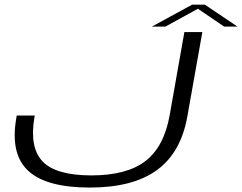

<svg xmlns="http://www.w3.org/2000/svg" viewBox="-20 -816 1064 844"><path d="M374.5 8.5Q184.5 8.5 104.8 -64.5Q25 -137.5 51 -293L53.5 -308H133L131 -298.5Q109 -166.5 167.8 -105.8Q226.5 -45 382 -45Q537.5 -45 619.5 -108.2Q701.5 -171.5 726 -310.5L790.5 -675H869.5L803.5 -304Q775.5 -145.5 670 -68.5Q564.5 8.5 374.5 8.5ZM647.5 -699 824.5 -795.5H880.5L1024 -699H965.5L850 -777.5L707 -699Z"/></svg>

Font: Anybody UltraExpanded Light
Style: Italic
Weight: 300
Width: 9
Italic angle: -10°
Designer: Tyler Finck
Foundry: Etcetera Type Company
Version: Version 1.010; ttfautohint (v1.8.3) -l 8 -r 50 -G 200 -x 14 